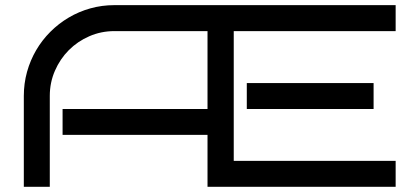

<svg xmlns="http://www.w3.org/2000/svg" viewBox="-20 -720 1585 740"><path d="M1504.9 0H779.8V-200.2H221.2V-299.8H779.8V-600.1H420.9Q369.6 -600.1 324.2 -580.3Q278.8 -560.5 245.1 -526.6Q211.4 -492.7 191.7 -447.3Q171.9 -401.9 171.9 -350.1V0H71.8V-350.1Q71.8 -398.4 84.2 -443.1Q96.7 -487.8 119.4 -526.6Q142.1 -565.4 174.1 -597.4Q206.1 -629.4 244.9 -652.3Q283.7 -675.3 328.1 -687.7Q372.6 -700.2 420.9 -700.2H1504.9V-600.1H880.9V-100.1H1504.9ZM1419.9 -299.8H931.2V-399.9H1419.9Z"/></svg>

Font: Bruno Ace
Style: Regular
Weight: 400
Designer: Astigmatic (AOETI)
Foundry: Astigmatic (AOETI)
Version: Version 1.000